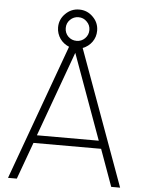

<svg xmlns="http://www.w3.org/2000/svg" viewBox="-60 -964 755 1011"><g transform="rotate(5 317.0 -458.0)"><path d="M496 -195H138.5L67.5 0H21L281 -715.5Q266.5 -721.5 254.2 -731Q242 -740.5 233.2 -753Q224.5 -765.5 219.5 -780.8Q214.5 -796 214.5 -812.5Q214.5 -855 245 -885Q275.5 -915.5 317.5 -915.5Q360.5 -915.5 390.5 -885Q421 -855 421 -812.5Q421 -779 402.2 -753Q383.5 -727 353 -715.5L613.5 0H566.5ZM317.5 -750Q343.5 -750 361.5 -768Q380 -786.5 380 -812.5Q380 -838.5 361.5 -856.5Q343.5 -875 317.5 -875Q291.5 -875 273 -856.5Q255 -838.5 255 -812.5Q255 -786.5 273 -768Q291.5 -750 317.5 -750ZM480 -236.5 316.5 -686.5 153 -236.5Z"/></g></svg>

Font: Russisch Sans ExtraLight
Style: Regular
Weight: 200
Width: 4
Designer: Michael Sharanda (font) & Cristiano Sobral (main changes)
Foundry: Michael Sharanda
Version: Version 2.00;September 8, 2020;FontCreator 13.0.0.2681 64-bi